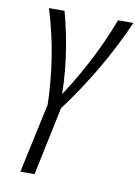

<svg xmlns="http://www.w3.org/2000/svg" viewBox="-81 -469 588 813"><g transform="rotate(10 213.0 -62.5)"><path d="M129 0Q127 -103 111 -207Q95 -311 63 -414H130Q157 -315 170 -216Q183 -117 181 -18H150Q218 -117 270.5 -216Q323 -315 360 -414H426Q381 -311 320.5 -207Q260 -103 183 0ZM64 289 136 -44H195L125 289Z"/></g></svg>

Font: Ysabeau
Style: Italic
Weight: 400
Italic angle: -12°
Designer: Christian Thalmann (Catharsis Fonts)
Version: Version 2.000;gftools[0.9.27.dev2+g8671c4b]